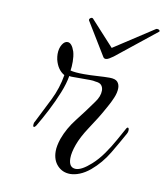

<svg xmlns="http://www.w3.org/2000/svg" viewBox="-64 -551 535 614"><g transform="rotate(10 203.5 -243.5)"><path d="M268 -18Q251 -4 234.5 2.5Q218 9 204 9Q179 9 162.5 -8.5Q146 -26 146 -55Q146 -72 154 -96Q167 -132 193 -165Q219 -198 243 -232Q258 -252 258 -271Q258 -281 252.5 -288Q247 -295 233 -296Q225 -298 215 -298Q205 -298 195 -298H167Q161 -298 156 -298Q151 -298 147 -299Q143 -274 130.5 -243Q118 -212 102 -181Q86 -150 71 -125Q67 -119 64 -119Q61 -119 61 -125Q61 -132 64 -136Q85 -177 104.5 -216.5Q124 -256 131 -299Q108 -312 100 -344Q99 -349 98.5 -353.5Q98 -358 98 -362Q98 -380 105.5 -392.5Q113 -405 123 -405Q137 -405 146 -378Q148 -371 149 -362.5Q150 -354 150 -346Q150 -337 149.5 -329.5Q149 -322 148 -317Q155 -315 166.5 -314Q178 -313 192 -313Q213 -313 236 -314.5Q259 -316 275 -316Q294 -316 301 -308Q308 -300 308 -288Q308 -273 300.5 -255.5Q293 -238 286 -226Q273 -202 261.5 -183.5Q250 -165 236 -144Q215 -112 205.5 -85.5Q196 -59 196 -41Q196 -10 219 -10Q238 -10 268 -37Q287 -54 303.5 -77.5Q320 -101 333.5 -125.5Q347 -150 356 -166Q358 -169 360 -169Q364 -169 364 -161Q364 -155 361 -150Q344 -119 322 -82Q300 -45 268 -18ZM243 -379 179 -484Q178 -485 178 -487Q178 -491 182.5 -493.5Q187 -496 190 -493L265 -411L394 -495Q395 -496 398 -496Q403 -496 405.5 -493Q408 -490 405 -488L276 -385Q269 -380 263 -376.5Q257 -373 252 -373Q246 -373 243 -379Z"/></g></svg>

Font: MonteCarlo
Style: Regular
Weight: 400
Designer: Robert E. Leuschke
Foundry: Robert E. Leuschke
Version: Version 1.010; ttfautohint (v1.8.3)